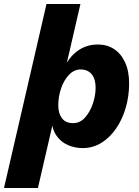

<svg xmlns="http://www.w3.org/2000/svg" viewBox="-69 -732 698 962"><path d="M-49 210 164 -712H334L249 -344L236 -336Q252 -416 302 -462.5Q352 -509 421 -509Q467 -509 502 -486.5Q537 -464 557.5 -420Q578 -376 578 -313Q578 -252 561.5 -194Q545 -136 514 -90Q483 -44 440 -17Q397 10 345 10Q306 10 270.5 -5.5Q235 -21 212.5 -54.5Q190 -88 189 -142L210 -175L121 210ZM297 -115Q332 -115 357 -143Q382 -171 396 -212Q410 -253 410 -292Q410 -321 401.5 -341.5Q393 -362 376 -373Q359 -384 335 -384Q302 -384 276.5 -357Q251 -330 237 -289Q223 -248 223 -204Q223 -164 241.5 -139.5Q260 -115 297 -115Z"/></svg>

Font: Kantumruy Pro
Style: Italic
Weight: 400
Italic angle: -13°
Designer: Sovichet Tep
Foundry: Sovichet Tep
Version: Version 1.002